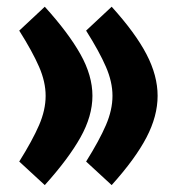

<svg xmlns="http://www.w3.org/2000/svg" viewBox="-20 -532 522 565"><path d="M233.4 -56.6Q272.5 -119.1 291.7 -163.8Q311 -208.5 311 -250Q311 -291 291.7 -335.4Q272.5 -379.9 233.4 -441.9L308.6 -512.2Q378.4 -435.1 411.1 -372.3Q443.8 -309.6 443.8 -250Q443.8 -190.4 411.1 -127.7Q378.4 -64.9 308.6 12.7ZM36.6 -56.6Q75.7 -119.1 95 -163.8Q114.3 -208.5 114.3 -250Q114.3 -291 95 -335.4Q75.7 -379.9 36.6 -441.9L111.8 -512.2Q181.6 -435.1 216.8 -372.3Q252 -309.6 252 -250Q252 -190.4 216.8 -127.7Q181.6 -64.9 111.8 12.7Z"/></svg>

Font: Vazirmatn UI NL Black
Style: Regular
Weight: 900
Designer: Saber Rastikerdar
Foundry: Saber Rastikerdar
Version: Version 33.003